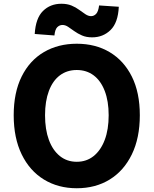

<svg xmlns="http://www.w3.org/2000/svg" viewBox="-20 -989 818 1023"><path d="M389 14Q290 14 214 -32.5Q138 -79 95.5 -166.5Q53 -254 53 -375Q53 -496 95.5 -581.5Q138 -667 214 -711.5Q290 -756 389 -756Q489 -756 564.5 -711Q640 -666 682.5 -581Q725 -496 725 -375Q725 -254 682.5 -166.5Q640 -79 564.5 -32.5Q489 14 389 14ZM389 -127Q441 -127 479 -157.5Q517 -188 538 -243.5Q559 -299 559 -375Q559 -450 538 -504.5Q517 -559 479 -587.5Q441 -616 389 -616Q337 -616 299 -587.5Q261 -559 240.5 -504.5Q220 -450 220 -375Q220 -299 240.5 -243.5Q261 -188 299 -157.5Q337 -127 389 -127ZM471 -790Q440 -790 417 -800Q394 -810 376 -823Q358 -836 343 -846Q328 -856 313 -856Q297 -856 285 -844Q273 -832 270 -800L165 -808Q170 -892 209 -930.5Q248 -969 307 -969Q338 -969 361 -959.5Q384 -950 402 -936.5Q420 -923 435.5 -913Q451 -903 465 -903Q481 -903 492.5 -915.5Q504 -928 508 -960L613 -953Q609 -868 569 -829Q529 -790 471 -790Z"/></svg>

Font: Noto Sans TC ExtraBold
Style: Regular
Weight: 800
Designer: Ryoko NISHIZUKA  (kana, bopomofo & ideographs); Paul D. Hunt (Latin, Greek & Cyrillic); Sandoll Communications , Soo-you
Foundry: Adobe
Version: Version 2.004-H2;hotconv 1.0.118;makeotfexe 2.5.65603